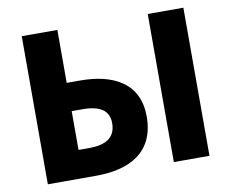

<svg xmlns="http://www.w3.org/2000/svg" viewBox="-80 -847 1145 950"><g transform="rotate(-10 492.0 -372.0)"><path d="M86 0H328C494 0 626 -63 626 -246C626 -412 501 -478 332 -478H265V-744H86ZM265 -141V-336H318C408 -336 452 -306 452 -243C452 -170 402 -141 319 -141ZM719 0H898V-744H719Z"/></g></svg>

Font: Noto Sans CJK JP Black
Style: Regular
Weight: 900
Designer: Ryoko NISHIZUKA (kana & ideographs); Paul D. Hunt (Latin, Greek & Cyrillic); Wenlong ZHANG (bopomofo); Sandoll Communica
Foundry: Adobe Systems Incorporated
Version: Version 1.004;PS 1.004;hotconv 1.0.82;makeotf.lib2.5.63406